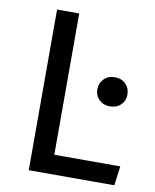

<svg xmlns="http://www.w3.org/2000/svg" viewBox="-79 -750 656 811"><g transform="rotate(10 249.0 -344.5)"><path d="M195 -83H478L467 0H100V-689H195ZM455 -387Q455 -360 437 -342.5Q419 -325 390 -325Q362 -325 344 -342.5Q326 -360 326 -387Q326 -414 344 -432Q362 -450 390 -450Q419 -450 437 -432Q455 -414 455 -387Z"/></g></svg>

Font: Fira Sans
Style: Regular
Weight: 400
Designer: bBox Type GmbH & Carrois Corporate GbR & Edenspiekermann AG
Foundry: bBox Type GmbH & Carrois Corporate GbR & Edenspiekermann AG
Version: Version 4.301